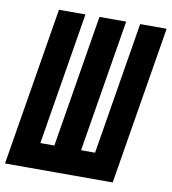

<svg xmlns="http://www.w3.org/2000/svg" viewBox="-88 -807 786 878"><g transform="rotate(10 304.5 -367.5)"><path d="M-6 0 115 -735H238L137 -120H202L303 -735H427L326 -120H391L492 -735H615L494 0Z"/></g></svg>

Font: Iosevka Heavy Extended Oblique
Style: Regular
Weight: 900
Width: 7
Italic angle: -9°
Monospace: yes
Designer: Belleve Invis
Foundry: Belleve Invis
Version: Version 32.5.0; ttfautohint (v1.8.4)